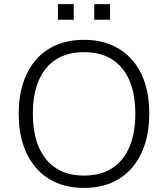

<svg xmlns="http://www.w3.org/2000/svg" viewBox="-20 -907 818 935"><path d="M389 8Q315 8 256.5 -16.5Q198 -41 156.5 -88.5Q115 -136 93 -202.5Q71 -269 71 -353Q71 -437 93 -503.5Q115 -570 156 -617Q197 -664 256 -688.5Q315 -713 389 -713Q463 -713 521.5 -688.5Q580 -664 622 -617Q664 -570 685.5 -503.5Q707 -437 707 -354Q707 -270 685 -203Q663 -136 621.5 -88.5Q580 -41 521.5 -16.5Q463 8 389 8ZM389 -52Q468 -52 523.5 -86.5Q579 -121 609 -188.5Q639 -256 639 -353Q639 -450 609.5 -517Q580 -584 524.5 -618.5Q469 -653 389 -653Q310 -653 254.5 -618.5Q199 -584 169.5 -517Q140 -450 140 -353Q140 -257 169.5 -189.5Q199 -122 254.5 -87Q310 -52 389 -52ZM439 -811V-887H516V-811ZM262 -811V-887H339V-811Z"/></svg>

Font: Nunito Sans 10pt Light
Style: Regular
Weight: 300
Designer: Vernon Adams
Foundry: Vernon Adams
Version: Version 3.101;gftools[0.9.27]